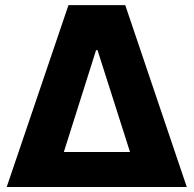

<svg xmlns="http://www.w3.org/2000/svg" viewBox="-20 -748 774 768"><path d="M6.8 0 253.9 -727.5H481L727.1 0ZM235.4 -140.1H500L370.1 -547.4H364.3Z"/></svg>

Font: Inter 28pt ExtraBold
Style: Regular
Weight: 800
Designer: Rasmus Andersson
Foundry: rsms
Version: Version 4.001;git-66647c0bb